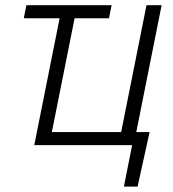

<svg xmlns="http://www.w3.org/2000/svg" viewBox="-20 -548 654 725"><path d="M205.1 -479H69.8L79.6 -528.3H401.4L391.6 -479H261.7L175.8 -49.3H437.5L533.2 -528.3H590.3L494.6 -49.3H544.9L499.5 156.7H447.8L479 0H109.4Z"/></svg>

Font: Franko
Style: Light Italic
Weight: 300
Designer: Google
Version: Version 1.200310; 2013